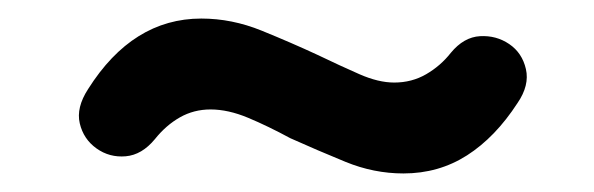

<svg xmlns="http://www.w3.org/2000/svg" viewBox="-20 -391 640 207"><path d="M415 -204Q383 -204 352.5 -216.5Q322 -229 293 -242Q269 -255 247.5 -264Q226 -273 207 -273Q189 -273 174 -264.5Q159 -256 147 -241Q133 -224 115.5 -222.5Q98 -221 84 -231Q70 -241 66 -258Q62 -275 75 -295Q99 -333 129.5 -352Q160 -371 197 -371Q230 -371 262 -358Q294 -345 322 -332Q347 -320 367.5 -311Q388 -302 405 -302Q424 -302 439.5 -311Q455 -320 466 -334Q480 -351 497.5 -352Q515 -353 529 -343.5Q543 -334 547 -316.5Q551 -299 538 -280Q514 -243 483.5 -223.5Q453 -204 415 -204Z"/></svg>

Font: Nunito ExtraLight ExtraBold
Style: Italic
Weight: 800
Italic angle: -9°
Version: Version 3.602